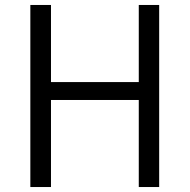

<svg xmlns="http://www.w3.org/2000/svg" viewBox="-20 -752 762 772"><path d="M102 0H185V-350H538V0H620V-732H538V-422H185V-732H102Z"/></svg>

Font: Genne Gothic Normal
Style: Regular
Weight: 350
Designer: Ryoko NISHIZUKA (kana & ideographs); Paul D. Hunt (Latin, Greek & Cyrillic); Wenlong ZHANG (bopomofo); Sandoll Communica
Foundry: Adobe Systems Incorporated
Version: Version 1.004;PS 1.004;hotconv 16.6.51;makeotf.lib2.5.65220